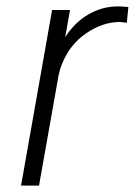

<svg xmlns="http://www.w3.org/2000/svg" viewBox="-20 -581 422 601"><path d="M349.1 -561Q359.4 -561 381.8 -559.1L377 -509.8Q357.4 -512.2 355 -512.2Q302.2 -512.2 250.2 -477.1Q198.2 -441.9 173.8 -379.9Q168 -366.7 163.1 -344.2L162.1 -337.9L102.1 0H45.9L143.1 -549.8H199.2L184.1 -464.8Q214.4 -511.7 257.6 -536.4Q300.8 -561 349.1 -561ZM162.1 -337.9V-336.9Z"/></svg>

Font: Stilu Light
Style: Italic
Weight: 300
Italic angle: -10°
Designer: Genilson Lima Santos
Foundry: Genilson Lima Santos
Version: Version 1.200;PS 001.200;hotconv 1.0.88;makeotf.lib2.5.64775